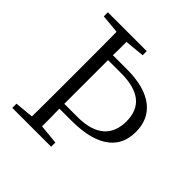

<svg xmlns="http://www.w3.org/2000/svg" viewBox="-189 -878 1031 1031"><g transform="rotate(45 326.0 -363.0)"><path d="M349 0V-32L237 -43C237 -57 237 -79 237 -108C236 -138 236 -161 236 -176H326C429 -176 505 -196 554 -237C595 -271 615 -318 615 -378C615 -441 593 -490 550 -525C503 -563 434 -582 343 -582H236C237 -605 237 -639 237 -684L349 -695V-726H54V-695L161 -685C162 -620 162 -522 162 -391V-335C162 -204 162 -106 161 -42L54 -32V0ZM236 -335V-393C236 -444 236 -494 236 -545H335C471 -545 539 -491 539 -382C539 -329 523 -288 491 -259C456 -228 405 -213 336 -213H236Z"/></g></svg>

Font: AllPunType Light
Style: Regular
Weight: 300
Version: 1.0